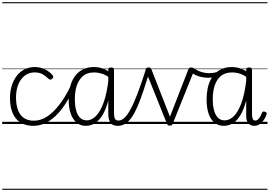

<svg xmlns="http://www.w3.org/2000/svg" viewBox="-20 -1130 2458 1750"><path d="M286 17Q181 17 126 -49Q71 -115 71 -238Q71 -298 87 -349Q103 -400 132.5 -438.5Q162 -477 204 -498Q246 -519 297 -519Q344 -519 387.5 -499Q431 -479 461 -442Q466 -435 465.5 -428.5Q465 -422 456 -413Q447 -404 439.5 -404Q432 -404 425 -410Q396 -437 368 -453.5Q340 -470 295 -470Q258 -470 227 -454Q196 -438 173.5 -408Q151 -378 138.5 -335.5Q126 -293 126 -240Q126 -177 143 -129.5Q160 -82 196 -56Q232 -30 289 -30Q300 -30 305 -23Q310 -16 309.5 -6.5Q309 3 303 10Q297 17 286 17ZM0 590H522V600H0ZM0 -20H522V0H0ZM0 -505H522V-500H0ZM0 -1110H522V-1100H0Z M284 17Q275 17 270.5 10Q266 3 266.5 -6.5Q267 -16 272.5 -23Q278 -30 289 -30Q351 -30 408 -67Q465 -104 518.5 -172.5Q572 -241 619 -336Q623 -343 631.5 -341.5Q640 -340 645.5 -333Q651 -326 647 -317Q602 -213 545 -138.5Q488 -64 422.5 -23.5Q357 17 284 17ZM522 590V600ZM522 -20V0ZM522 -505V-500ZM522 -1110V-1100Z M762 17Q714 17 679 -11.5Q644 -40 625 -93.5Q606 -147 606 -223Q606 -275 615 -320.5Q624 -366 642.5 -402.5Q661 -439 689 -465Q717 -491 753.5 -505Q790 -519 836 -519Q876 -519 910.5 -507.5Q945 -496 983 -471V-419Q942 -449 905 -459.5Q868 -470 839 -470Q805 -470 777 -460Q749 -450 728 -429.5Q707 -409 692 -379.5Q677 -350 669.5 -311Q662 -272 662 -224Q662 -173 672.5 -129.5Q683 -86 707 -59.5Q731 -33 771 -33Q816 -33 856 -74Q896 -115 926 -200Q956 -285 970 -416L990 -349Q976 -223 944 -142Q912 -61 866 -22Q820 17 762 17ZM1053 17Q1033 17 1017 11.5Q1001 6 990 -7Q979 -20 973 -41.5Q967 -63 967 -95V-496Q967 -506 973.5 -510.5Q980 -515 993 -515Q1007 -515 1013 -510.5Q1019 -506 1019 -496V-100Q1019 -64 1028 -47.5Q1037 -31 1059 -31Q1069 -31 1073.5 -23.5Q1078 -16 1077.5 -7Q1077 2 1071 9.5Q1065 17 1053 17ZM522 590H1157V600H522ZM522 -20H1157V0H522ZM522 -505H1157V-500H522ZM522 -1110H1157V-1100H522Z M1054 17Q1043 17 1038 9.5Q1033 2 1033.5 -7Q1034 -16 1040.5 -23.5Q1047 -31 1058 -31Q1087 -31 1113.5 -55Q1140 -79 1169.5 -133Q1199 -187 1233 -276Q1267 -365 1309 -496Q1312 -506 1321.5 -505Q1331 -504 1339.5 -497.5Q1348 -491 1345 -482Q1314 -382 1287 -302Q1260 -222 1234.5 -162Q1209 -102 1181.5 -62Q1154 -22 1122.5 -2.5Q1091 17 1054 17ZM1157 590H1275V600H1157ZM1157 -20H1275V0H1157ZM1157 -505H1275V-500H1157ZM1157 -1110H1275V-1100H1157Z M1528 15Q1514 15 1509 10Q1504 5 1501 -4L1308 -484Q1303 -496 1310.5 -505.5Q1318 -515 1335 -515Q1346 -515 1351.5 -510.5Q1357 -506 1361 -496L1529 -66L1696 -496Q1699 -506 1705 -510.5Q1711 -515 1722 -515Q1740 -515 1747 -506.5Q1754 -498 1748 -484L1555 -4Q1552 5 1546.5 10Q1541 15 1528 15ZM1274 590H1783V600H1274ZM1274 -20H1783V0H1274ZM1274 -505H1783V-500H1274ZM1274 -1110H1783V-1100H1274Z M1877 -421Q1847 -421 1807.5 -430Q1768 -439 1724 -468Q1715 -474 1714.5 -482.5Q1714 -491 1718.5 -499Q1723 -507 1730 -510.5Q1737 -514 1744 -509Q1786 -482 1820 -472.5Q1854 -463 1883 -463Q1900 -463 1917.5 -465Q1935 -467 1950 -471Q1965 -475 1973 -481Q1983 -488 1990.5 -482Q1998 -476 1998 -466Q1998 -456 1986 -448Q1972 -439 1953.5 -433Q1935 -427 1914.5 -424Q1894 -421 1877 -421ZM1783 590V600ZM1783 -20V0ZM1783 -505V-500ZM1783 -1110V-1100Z M2020 17Q1971 17 1935.5 -11.5Q1900 -40 1881.5 -93.5Q1863 -147 1863 -223Q1863 -275 1872 -320.5Q1881 -366 1899.5 -402.5Q1918 -439 1946 -465Q1974 -491 2010.5 -505Q2047 -519 2094 -519Q2129 -519 2159.5 -510Q2190 -501 2224 -482V-497Q2224 -506 2230.5 -510.5Q2237 -515 2250 -515Q2264 -515 2270.5 -510.5Q2277 -506 2277 -496V-95Q2277 -75 2279.5 -60.5Q2282 -46 2288 -38.5Q2294 -31 2305 -31Q2318 -31 2328 -38.5Q2338 -46 2348.5 -62Q2359 -78 2369 -104Q2373 -112 2380 -113.5Q2387 -115 2396 -111Q2406 -108 2409.5 -101.5Q2413 -95 2410 -88Q2399 -55 2381.5 -32Q2364 -9 2343 4Q2322 17 2298 17Q2280 17 2266 11Q2252 5 2242.5 -6.5Q2233 -18 2228.5 -35.5Q2224 -53 2224 -74Q2224 -109 2224 -144.5Q2224 -180 2224 -214Q2203 -134 2172.5 -82.5Q2142 -31 2103.5 -7Q2065 17 2020 17ZM1919 -224Q1919 -173 1929.5 -129.5Q1940 -86 1964 -59.5Q1988 -33 2028 -33Q2072 -33 2111 -71Q2150 -109 2179.5 -188.5Q2209 -268 2224 -392V-430Q2187 -454 2155 -462Q2123 -470 2096 -470Q2062 -470 2034 -460Q2006 -450 1984.5 -429.5Q1963 -409 1948.5 -379.5Q1934 -350 1926.5 -311Q1919 -272 1919 -224ZM1783 590H2418V600H1783ZM1783 -20H2418V0H1783ZM1783 -505H2418V-500H1783ZM1783 -1110H2418V-1100H1783Z"/></svg>

Font: Playwrite FR Moderne Guides
Style: Regular
Weight: 400
Designer: Veronika Burian, José Scaglione
Foundry: TypeTogether
Version: Version 1.003